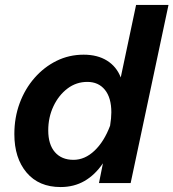

<svg xmlns="http://www.w3.org/2000/svg" viewBox="-20 -740 701 776"><path d="M380 0 396 -80Q364 -33 321.5 -8.5Q279 16 225 16Q137 16 87.5 -42.5Q38 -101 38 -198Q38 -265 59.5 -323Q81 -381 119.5 -425Q158 -469 208.5 -494Q259 -519 318 -519Q374 -519 412.5 -495Q451 -471 468 -427L530 -720H661L508 0ZM175 -213Q175 -156 202 -125Q229 -94 277 -94Q323 -94 362 -131Q401 -168 425 -232Q430 -263 430 -286Q430 -345 404 -377Q378 -409 333 -409Q288 -409 252.5 -382Q217 -355 196 -310.5Q175 -266 175 -213Z"/></svg>

Font: Wix Madefor Text
Style: Bold Italic
Weight: 700
Italic angle: -12°
Designer: Dalton Maag Ltd
Foundry: Dalton Maag Ltd
Version: Version 3.100